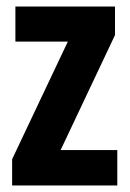

<svg xmlns="http://www.w3.org/2000/svg" viewBox="-20 -566 396 586"><path d="M338 0V-108H165L331 -459V-546H27V-439H187L17 -80V0Z"/></svg>

Font: Noto Sans Malayalam ExtraCondensed
Style: Bold
Weight: 700
Width: 2
Designer: Jelle Bosma - Monotype Design Team
Foundry: Monotype Imaging Inc.
Version: Version 2.104